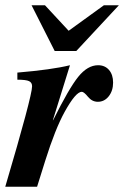

<svg xmlns="http://www.w3.org/2000/svg" viewBox="-41 -710 472 730"><path d="M25 -407V-434Q156 -445 225 -462L160 -253H161Q221 -374 256.5 -418Q292 -462 332 -462Q358 -462 373.5 -444Q389 -426 389 -396Q389 -365 372.5 -344Q356 -323 331 -323Q309 -323 293.5 -342Q278 -361 270 -361Q247 -361 205 -285Q169 -220 131 -99L100 0H-21Q81 -345 81 -382Q81 -396 69.5 -401.5Q58 -407 25 -407ZM411 -690 249 -516H167L79 -690H130L220 -593L354 -690Z"/></svg>

Font: STIX
Style: Bold Italic
Weight: 700
Italic angle: -16.33°
Designer: MicroPress Inc., with final additions and corrections provided by Coen Hoffman, Elsevier (retired)
Version: Version 1.1.1